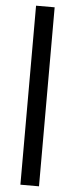

<svg xmlns="http://www.w3.org/2000/svg" viewBox="-61 -806 377 967"><g transform="rotate(5 128.0 -322.5)"><path d="M81 130H175V-775H81Z"/></g></svg>

Font: FIGSv2-sans-serif SemiBold
Style: Regular
Weight: 600
Designer: Matt McInerney, Pablo Impallari, Rodrigo Fuenzalida,Mirko Velimirovic
Foundry: Matt McInerney, Pablo Impallari, Rodrigo Fuenzalida
Version: Version 4.021;hotconv 1.0.109;makeotfexe 2.5.65596